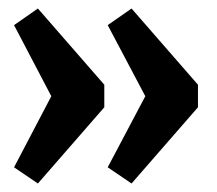

<svg xmlns="http://www.w3.org/2000/svg" viewBox="-20 -546 510 451"><path d="M289 -115 233 -153 343 -361V-279L233 -487L289 -526L445 -347V-294ZM69 -115 13 -153 122 -361V-279L13 -487L69 -526L225 -347V-294Z"/></svg>

Font: Pathway Extreme SemiCondensed
Style: Bold
Weight: 700
Width: 4
Version: Version 1.001;gftools[0.9.26]